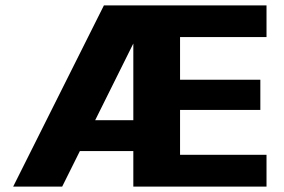

<svg xmlns="http://www.w3.org/2000/svg" viewBox="-20 -695 1059 715"><path d="M29 0H211.5L277.5 -132.5H476.5V0H972.5V-118.5H650.5V-285.5H949.5V-398H650.5V-557H972.5V-675H367ZM334.5 -247.5 476.5 -533V-247.5Z"/></svg>

Font: Anybody
Style: Bold
Weight: 700
Designer: Tyler Finck
Foundry: Etcetera Type Company
Version: Version 1.110